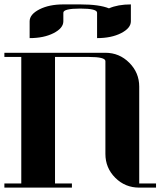

<svg xmlns="http://www.w3.org/2000/svg" viewBox="-20 -856 732 876"><path d="M0 0V-19H77.1V-596.2H0V-615.2H460.9Q524.4 -615.2 569.8 -569.8Q615.2 -524.4 615.2 -460.9V-19H691.9V0H615.2Q550.8 0 505.9 -44.9Q460.9 -89.8 460.9 -153.8V-577.1Q460.9 -596.2 384.8 -596.2H231V-19H308.1V0ZM115.2 -682.1V-758.8Q115.2 -790.5 160.2 -813.5Q204.6 -835.9 269 -835.9H346.2Q433.1 -835.9 477.1 -817.9Q518.1 -835.9 577.1 -835.9V-758.8Q577.1 -727.5 532.2 -704.6Q487.8 -682.1 422.9 -682.1V-797.9Q422.9 -816.9 346.2 -816.9Q269 -816.9 269 -797.9V-758.8Q269 -727.5 224.1 -704.6Q179.7 -682.1 115.2 -682.1Z"/></svg>

Font: Hjet
Style: Regular
Weight: 400
Designer: T. Christopher White
Version: Version 1.2